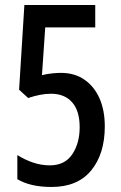

<svg xmlns="http://www.w3.org/2000/svg" viewBox="-20 -734 481 764"><path d="M223 -444Q277 -444 316 -417Q355 -390 376 -342.5Q397 -295 397 -231Q397 -122 343 -56Q289 10 185 10Q101 10 49 -21V-117Q79 -98 112 -87Q145 -76 178 -76Q238 -76 267.5 -120Q297 -164 297 -228Q297 -293 267 -327Q237 -361 183 -361Q161 -361 138.5 -356.5Q116 -352 92 -344L56 -377L77 -714H359V-625H160L147 -435Q168 -440 187 -442Q206 -444 223 -444Z"/></svg>

Font: Noto Sans Thai Looped ExtraCondensed Medium
Style: Regular
Weight: 500
Width: 2
Designer: Sasikarn Vongin, Ben Mitchell
Foundry: The Fontpad Ltd
Version: Version 1.001; ttfautohint (v1.8.4.7-5d5b)